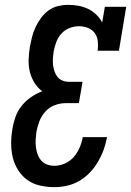

<svg xmlns="http://www.w3.org/2000/svg" viewBox="-20 -763 540 791"><path d="M204 8Q174 8 145 1.5Q116 -5 93.5 -21Q71 -37 55.5 -61Q40 -85 33 -113Q26 -141 26 -171Q26 -201 31 -231Q35 -256 43.5 -280.5Q52 -305 68.5 -326Q85 -347 107.5 -362.5Q130 -378 154 -387Q135 -401 122 -422Q109 -443 103 -467Q97 -491 98 -517.5Q99 -544 103 -570Q103 -570 103 -570Q103 -570 103 -570Q107 -591 112 -611Q117 -631 126.5 -651Q136 -671 149 -689Q162 -707 180 -720Q198 -733 219 -738Q240 -743 261 -743Q283 -743 304 -739Q325 -735 343.5 -726Q362 -717 377 -702.5Q392 -688 401 -670L412 -735H500L470 -554H382Q385 -573 383 -592.5Q381 -612 370.5 -626.5Q360 -641 342.5 -648Q325 -655 305 -655Q286 -655 266.5 -647.5Q247 -640 233 -624.5Q219 -609 212 -590Q205 -571 201 -551Q199 -538 198 -523.5Q197 -509 198.5 -495.5Q200 -482 204.5 -469Q209 -456 217 -446Q225 -436 237.5 -431Q250 -426 264 -426H320L305 -338H250Q227 -338 205 -329.5Q183 -321 167 -303.5Q151 -286 142.5 -264Q134 -242 130 -220Q128 -204 127 -188.5Q126 -173 128 -157Q130 -141 135 -127Q140 -113 149.5 -102Q159 -91 173.5 -85.5Q188 -80 204 -80Q226 -80 247.5 -89.5Q269 -99 284 -116.5Q299 -134 308 -155Q317 -176 321 -198H421Q416 -171 407 -146Q398 -121 384 -97Q370 -73 350.5 -52.5Q331 -32 307 -18Q283 -4 256.5 2Q230 8 204 8Z"/></svg>

Font: Iosevka Curly Slab SmBdObl
Style: Regular
Weight: 600
Italic angle: -9°
Monospace: yes
Designer: Belleve Invis
Foundry: Belleve Invis
Version: Version 11.0.0; ttfautohint (v1.8.3)